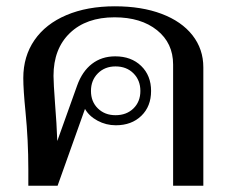

<svg xmlns="http://www.w3.org/2000/svg" viewBox="-20 -590 738 610"><path d="M626 -376V0H530V-385Q530 -453 479 -494Q428 -535 344 -535Q254 -535 202 -485Q150 -435 150 -349Q150 -327 155 -259Q160 -198 162 -142L225 -318Q241 -363 272 -387Q303 -411 346 -411Q397 -411 428.5 -380.5Q460 -350 460 -301Q460 -252 429 -222Q398 -192 348 -192Q317 -192 290 -206.5Q263 -221 250 -244L163 0H70V-53Q70 -144 61 -235Q54 -305 54 -342Q54 -411 89.5 -462.5Q125 -514 191 -542Q257 -570 345 -570Q430 -570 493.5 -546Q557 -522 591.5 -478Q626 -434 626 -376ZM269 -301Q269 -267 291 -245.5Q313 -224 347 -224Q382 -224 404 -245.5Q426 -267 426 -301Q426 -335 404 -357Q382 -379 347 -379Q313 -379 291 -357Q269 -335 269 -301Z"/></svg>

Font: Fahkwang
Style: Regular
Weight: 400
Version: Version 1.000; ttfautohint (v1.6)